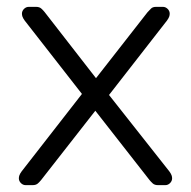

<svg xmlns="http://www.w3.org/2000/svg" viewBox="-20 -540 558 560"><path d="M55 0Q47 0 41 -6Q35 -12 35 -20Q35 -24 36.5 -28.5Q38 -33 43 -40L219 -266L52 -480Q47 -487 45.5 -491.5Q44 -496 44 -500Q44 -508 50 -514Q56 -520 64 -520H85Q95 -520 100.5 -515Q106 -510 110 -505L260 -312L410 -504Q415 -509 420 -514.5Q425 -520 435 -520H455Q463 -520 469 -514Q475 -508 475 -500Q475 -496 473.5 -491.5Q472 -487 467 -480L298 -263L474 -40Q479 -33 480.5 -28.5Q482 -24 482 -20Q482 -12 476 -6Q470 0 462 0H441Q431 0 425.5 -5Q420 -10 416 -15L258 -217L100 -15Q96 -10 90.5 -5Q85 0 75 0Z"/></svg>

Font: Rubik Light
Style: Regular
Weight: 300
Designer: Hubert and Fischer
Foundry: Hubert and Fischer
Version: Version 2.300;gftools[0.9.30]